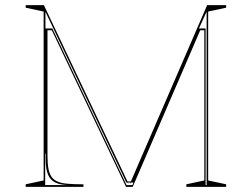

<svg xmlns="http://www.w3.org/2000/svg" viewBox="-20 -728 951 748"><path d="M80 0V-10L150 -25V-683L80 -698V-708H151L481 -12L472 -21H495L486 -12L787 -708H861V-698L791 -683V-25L861 -10V0H706V-10L776 -25V-610H760L497 0H471L182 -610H165V-122Q165 -92 168.5 -72Q172 -52 180.5 -39.5Q189 -27 204.5 -20.5Q220 -14 245 -12Q270 -10 305 -10V0ZM156 -7H250Q217 -7 196.5 -16.5Q176 -26 167 -48Q158 -70 158 -106V-129H156ZM157 -617H184L473 -7H496L500 -17H472L158 -680H157ZM755 -617H781V-7H785V-682L780 -672Z"/></svg>

Font: Kalnia Glaze Thin
Style: Regular
Weight: 100
Designer: Frida Medrano
Foundry: Frida Medrano
Version: Version 1.110